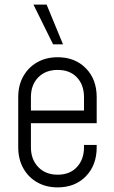

<svg xmlns="http://www.w3.org/2000/svg" viewBox="-20 -800 494 832"><path d="M230 12Q180 12 141.5 -9.8Q103 -31.5 81 -70.8Q59 -110 59 -162V-379Q59 -430.5 81 -469.5Q103 -508.5 141.5 -530.2Q180 -552 230 -552Q305 -552 352 -504.2Q399 -456.5 399 -379V-266H100V-321H344V-379Q344 -432.5 313.2 -464.8Q282.5 -497 230 -497Q177.5 -497 145.8 -464.8Q114 -432.5 114 -379V-162Q114 -109 145.8 -76Q177.5 -43 230 -43Q282.5 -43 313.2 -76Q344 -109 344 -162V-172H399V-162Q399 -84 352 -36Q305 12 230 12ZM210 -608 125 -780H182L253 -608Z"/></svg>

Font: Mohave Light
Style: Regular
Weight: 300
Designer: Gumpita Rahayu
Foundry: Tokotype
Version: Version 2.003